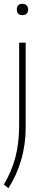

<svg xmlns="http://www.w3.org/2000/svg" viewBox="-30 -763 222 1003"><path d="M87 -684Q58 -684 58 -713Q58 -743 87 -743Q101 -743 109 -735Q117 -727 117 -713Q117 -699 109 -691.5Q101 -684 87 -684ZM-10 201Q31 133 50.5 58.5Q70 -16 70 -110V-540H104V-93Q104 -9 81 71Q58 151 14 220Z"/></svg>

Font: Encode Sans Compressed
Style: Thin
Weight: 100
Designer: Pablo Impallari, Andres Torresi
Foundry: Pablo Impallari, Andres Torresi
Version: Version 1.000; ttfautohint (v1.00) -l 8 -r 50 -G 200 -x 14 -